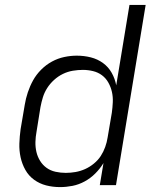

<svg xmlns="http://www.w3.org/2000/svg" viewBox="-20 -755 640 783"><path d="M225 8Q195 8 168 1Q141 -6 119 -22Q97 -38 83.5 -62Q70 -86 64 -113.5Q58 -141 59 -170Q60 -199 64 -228L81 -328Q85 -353 93.5 -378.5Q102 -404 115 -427.5Q128 -451 148 -471Q168 -491 192 -504Q216 -517 242 -522.5Q268 -528 293 -528Q323 -528 350.5 -521Q378 -514 400 -498Q422 -482 435.5 -458Q449 -434 454 -407L508 -735H574L453 0H387L402 -90Q388 -67 368.5 -47.5Q349 -28 325 -15Q301 -2 275.5 3Q250 8 225 8ZM248 -50Q268 -50 288 -53.5Q308 -57 327 -65.5Q346 -74 363 -88Q380 -102 391 -119Q402 -136 409 -155.5Q416 -175 419 -195L436 -295Q439 -316 440 -338Q441 -360 436.5 -380Q432 -400 422 -418Q412 -436 396 -448Q380 -460 359.5 -465Q339 -470 318 -470Q298 -470 277 -466.5Q256 -463 236.5 -453.5Q217 -444 200.5 -429Q184 -414 172.5 -396Q161 -378 155 -358.5Q149 -339 145 -318L129 -218Q125 -197 124.5 -176Q124 -155 128.5 -135.5Q133 -116 143.5 -99Q154 -82 170 -70.5Q186 -59 206.5 -54.5Q227 -50 248 -50Z"/></svg>

Font: Iosevka Aile Light
Style: Italic
Weight: 300
Italic angle: -9°
Designer: Belleve Invis
Foundry: Belleve Invis
Version: Version 31.1.0; ttfautohint (v1.8.4)